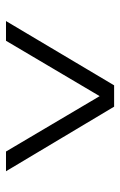

<svg xmlns="http://www.w3.org/2000/svg" viewBox="103 -884 410 657"><g transform="rotate(90 308.5 -555.0)"><path d="M51.5 -370 271.5 -740H344.5L565.5 -370H498L308.5 -690.5L119 -370Z"/></g></svg>

Font: Encode Sans Expanded Expanded Light
Style: Regular
Weight: 300
Width: 7
Designer: Multiple Designers
Foundry: Impallari Type
Version: Version 3.000; ttfautohint (v1.8.3) -l 8 -r 50 -G 200 -x 14 